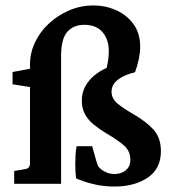

<svg xmlns="http://www.w3.org/2000/svg" viewBox="-20 -674 629 704"><path d="M400 10Q359 10 322 1Q285 -8 259 -20Q256 -44 256 -70Q256 -88 257 -105.5Q258 -123 261 -138H318L333 -84Q337 -71 340 -65Q343 -59 350 -54Q358 -47 371 -41.5Q384 -36 400 -36Q425 -36 441.5 -50Q458 -64 458 -88Q458 -121 433 -142Q408 -163 370 -185Q345 -200 324.5 -216.5Q304 -233 292 -254.5Q280 -276 280 -305Q280 -334 292.5 -357Q305 -380 325.5 -397Q346 -414 371 -425Q375 -441 377 -456.5Q379 -472 379 -486Q379 -529 356 -556Q333 -583 289 -583Q249 -583 226.5 -557Q204 -531 204 -469V0H32V-47L73 -54Q90 -57 90 -75V-437Q90 -480 108.5 -519Q127 -558 159.5 -588Q192 -618 234 -636Q276 -654 322 -654Q367 -654 406 -636.5Q445 -619 469.5 -585.5Q494 -552 494 -503Q494 -482 489 -457.5Q484 -433 475 -409Q436 -400 412.5 -382Q389 -364 389 -338Q389 -313 409.5 -295.5Q430 -278 468 -256Q517 -228 543.5 -198Q570 -168 570 -120Q570 -55 521.5 -22.5Q473 10 400 10ZM102 -353 26 -365V-410L102 -424H132V-353Z"/></svg>

Font: Yrsa SemiBold
Style: Regular
Weight: 600
Version: Version 2.004